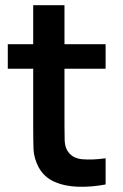

<svg xmlns="http://www.w3.org/2000/svg" viewBox="-20 -710 473 739"><path d="M386.5 0Q333.1 10.2 281.7 8.8Q230.3 7.4 190 -10.2Q149.6 -27.8 128.7 -66.3Q110 -101.6 108.9 -138Q107.8 -174.4 107.8 -220.7V-690H228.2V-227.3Q228.2 -195.2 228.9 -170.6Q229.7 -146 239.2 -130.3Q257.2 -100.6 296.6 -97.1Q336 -93.7 386.5 -100.8ZM10 -445.5V-540H386.5V-445.5Z"/></svg>

Font: Manrope ExtraLight
Style: Regular
Weight: 200
Designer: Mikhail Sharanda
Foundry: Mikhail Sharanda
Version: Version 4.505